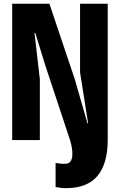

<svg xmlns="http://www.w3.org/2000/svg" viewBox="-20 -747 640 1024"><path d="M331 256.5Q312.5 256.5 299.8 254.2Q287 252 276.5 250.5V122Q285.5 123.5 297 125Q308.5 126.5 328 126.5Q347 126.5 355.8 114Q364.5 101.5 365.8 81.8Q367 62 363.2 40.2Q359.5 18.5 353.5 0L221 -400L168.5 -570.5H164L192.5 -324V0H45V-727H243.5L379 -324L446.5 -89H450L407 -361V-727H554.5V0Q554.5 125 500.2 190.8Q446 256.5 331 256.5Z"/></svg>

Font: Spline Sans Mono
Style: Bold
Weight: 700
Designer: Eben Sorkin, Mirko Velimirovic
Foundry: Sorkin Type
Version: Version 1.004